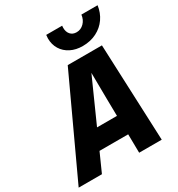

<svg xmlns="http://www.w3.org/2000/svg" viewBox="-248 -1065 1112 1201"><g transform="rotate(-30 308.0 -464.5)"><path d="M537 -698 566 0H403L401 -134H194L134 0H-34L290 -698ZM398 -269 396 -396 394 -582 254 -269ZM266 -904Q266 -911 268 -929H383Q382 -924 382 -914Q382 -884 398 -866Q414 -848 442 -848Q473 -848 495.5 -871Q518 -894 522 -929H639Q632 -878 604.5 -838.5Q577 -799 532.5 -776.5Q488 -754 432 -754Q383 -754 345.5 -773Q308 -792 287 -826Q266 -860 266 -904Z"/></g></svg>

Font: Azeret Mono
Style: Bold Italic
Weight: 700
Italic angle: -12°
Designer: Martin Vácha
Foundry: Displaay
Version: Version 1.000; Glyphs 3.0.3, build 3074